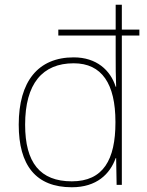

<svg xmlns="http://www.w3.org/2000/svg" viewBox="-20 -780 622 810"><path d="M283 10C388 10 444 -46 468 -113H470L472 0H494V-630H568V-655H494V-760H468V-655H226V-630H468V-543C468 -501 468 -459 470 -414H468C446 -484 387 -538 291 -538C141 -538 59 -437 59 -254C59 -83 131 10 283 10ZM283 -15C149 -15 86 -94 86 -254C86 -427 159 -513 291 -513C410 -513 467 -426 467 -266V-263C467 -107 416 -15 283 -15Z"/></svg>

Font: Noto Sans Canadian Aboriginal Thin
Style: Regular
Weight: 100
Designer: Monotype Design Team, Typotheque's Kevin King
Foundry: Monotype Imaging Inc.
Version: Version 2.004